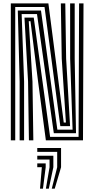

<svg xmlns="http://www.w3.org/2000/svg" viewBox="-20 -820 551 1122"><path d="M43.2 0V-800H262.8L304.8 -475.8L352.5 -103.8H365.2L340.8 -477L335.5 -800H361.5L366.5 -477L389.5 -83H332.5L240.2 -779.2H69V0ZM94.8 0V-343L84 -758.5H219.5L315.2 -62.2H404.2L390 -477L389.8 -800H416.5V-477L424.2 -41.5H294.5L196.2 -737.8H106.5L120.8 -343V0ZM149 0 144 -343 123 -717H177.2L272.8 -20.2H439.2L442.2 -800H468L465 0H248L202.5 -344L158.2 -696.2H148L169.8 -343L174.8 0ZM282.5 282.5 314.2 157.2V67.5H197.8V45H336.8V157.2L299.8 282.5ZM213.8 282.5 224.5 157.2H197.8V134.8H247V157.2L231 282.5ZM248.2 282.5 269.5 157.2V112.2H197.8V90H291.8V157.2L265.2 282.5Z"/></svg>

Font: Big Shoulders Inline Display Thin ExtraBold
Style: Regular
Weight: 800
Version: Version 2.002